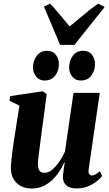

<svg xmlns="http://www.w3.org/2000/svg" viewBox="-20 -1048 613 1079"><path d="M158.5 11.5Q124.5 11.5 98.2 -2Q72 -15.5 56.8 -40.8Q41.5 -66 41 -101.5Q41 -117.5 43 -138.2Q45 -159 47.8 -182.5Q50.5 -206 54 -229Q57.5 -252 60.5 -272L89 -454.5L33 -482L37.5 -508L220.5 -535L242.5 -519.5L211.5 -285.5Q209 -264.5 205.8 -241.2Q202.5 -218 199.8 -195.8Q197 -173.5 195 -156.2Q193 -139 193 -130Q193 -112 196.5 -100.2Q200 -88.5 208.2 -82.8Q216.5 -77 231 -77Q252.5 -77 273.8 -94.8Q295 -112.5 313.5 -139.8Q332 -167 345 -195.5L393 -526H540.5L478 -94.5Q476 -77.5 481.8 -69.8Q487.5 -62 496.5 -62Q505.5 -62 516.8 -67.8Q528 -73.5 541.5 -86L554 -59Q543 -44 522 -27.8Q501 -11.5 472.8 -0.2Q444.5 11 411.5 11Q372.5 11 353.8 -5.2Q335 -21.5 333.5 -49Q333.5 -53.5 334.2 -63Q335 -72.5 336.8 -85Q338.5 -97.5 340.2 -110.8Q342 -124 344 -135.5L342 -136Q329.5 -108.5 312 -82.2Q294.5 -56 271.5 -34.8Q248.5 -13.5 220.5 -1Q192.5 11.5 158.5 11.5ZM230 -595.5Q200 -595.5 182.5 -618.2Q165 -641 165.5 -670.5Q166 -708 186.8 -735.2Q207.5 -762.5 243.5 -762.5Q278 -762.5 294.5 -739.2Q311 -716 311 -688.5Q311 -651.5 290.5 -623.5Q270 -595.5 230 -595.5ZM433 -595.5Q403 -595.5 385.5 -618.2Q368 -641 368.5 -670.5Q369 -708 389.5 -735.2Q410 -762.5 446.5 -762.5Q481 -762.5 497.5 -739.2Q514 -716 514 -688.5Q514 -651.5 493.5 -623.5Q473 -595.5 433 -595.5ZM317.5 -796 227 -1011 262 -1027.5Q289 -999 316.5 -965.2Q344 -931.5 371.5 -899.5Q412 -932 450.8 -965.2Q489.5 -998.5 531.5 -1027.5L568.5 -1009L398.5 -796Z"/></svg>

Font: Merriweather 96pt ExtraBold
Style: Italic
Weight: 800
Italic angle: -7.8°
Version: Version 2.101